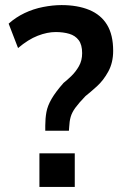

<svg xmlns="http://www.w3.org/2000/svg" viewBox="-20 -735 485 755"><path d="M158 -221V-241Q158 -269 162.5 -294Q167 -319 183 -346.5Q199 -374 230 -409Q244 -420 261 -436.5Q278 -453 290.5 -475Q303 -497 303 -526Q303 -559 289.5 -577Q276 -595 252.5 -602Q229 -609 199 -609Q166 -609 128.5 -594.5Q91 -580 51 -546L14 -642Q42 -667 76.5 -683.5Q111 -700 149.5 -707.5Q188 -715 222 -715Q285 -715 331 -696Q377 -677 401 -637.5Q425 -598 425 -535Q425 -489 406 -454Q387 -419 361 -395.5Q335 -372 316 -357Q290 -330 276.5 -311.5Q263 -293 258 -275.5Q253 -258 252 -235L251 -221ZM135 0V-132H274V0Z"/></svg>

Font: Nunito Sans 7pt Condensed
Style: Bold
Weight: 700
Width: 3
Designer: Vernon Adams
Foundry: Vernon Adams
Version: Version 3.101;gftools[0.9.27]